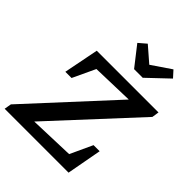

<svg xmlns="http://www.w3.org/2000/svg" viewBox="-250 -1042 1179 1179"><g transform="rotate(45 340.0 -452.0)"><path d="M675 -606 182 -73 475 -83 542 -228H595L553 0H-2L6 -46L497 -579L224 -571L155 -424H101L146 -652H682ZM388 -734 288 -862 337 -904 435 -819 560 -904 598 -862 463 -734Z"/></g></svg>

Font: Piazzolla SC SemiBold
Style: Italic
Weight: 600
Italic angle: -11.3°
Designer: Juan Pablo del Peral
Foundry: Huerta Tipografica
Version: Version 1.330